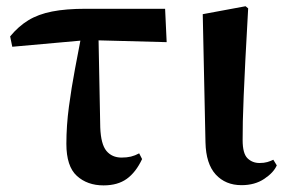

<svg xmlns="http://www.w3.org/2000/svg" viewBox="-20 -567 902 604"><path d="M18.6 -419.9 11.9 -452.5Q38.1 -484.3 69.1 -503.2Q100.2 -522.2 143.8 -530.8Q187.3 -539.4 249.8 -539.4H499.4L504.3 -434.4L253.7 -441ZM305.7 16.2Q254.6 16.2 221.7 -13.8Q188.8 -43.7 188.8 -114.6Q188.8 -171.5 196.8 -231.4Q204.8 -291.4 215.9 -350Q226.9 -408.6 236.8 -459.8H289.7L295.4 -165.9Q297.4 -113.3 314.8 -92.3Q332.3 -71.3 362.5 -71.3Q378.8 -71.3 391.9 -74.4Q405 -77.6 417.8 -84.6L427 -66.6Q407.4 -24.9 378.7 -4.3Q350.1 16.2 305.7 16.2Z M739.8 15.5Q689.4 15.5 658.6 -18.1Q627.9 -51.7 626.4 -119.2L617.8 -522.4L752.5 -547.4L760.7 -540.7Q755.3 -445.9 751.9 -378.9Q748.6 -311.9 746.6 -265.3Q744.6 -218.6 743.9 -185.7Q743.3 -152.8 743.3 -126.4Q743.3 -84 758.6 -69.1Q773.9 -54.2 796.5 -54.2Q810.7 -54.2 821 -57.2Q831.3 -60.2 839.8 -64.5L850.7 -46.8Q841 -24.2 811.4 -4.4Q781.8 15.5 739.8 15.5Z"/></svg>

Font: Noto Serif KR ExtraLight
Style: Regular
Weight: 200
Designer: Ryoko NISHIZUKA 西塚涼子 (kana & ideographs); Frank Grießhammer (Latin, Greek & Cyrillic); Wenlong ZHANG 张文龙 (bopomofo); San
Foundry: Adobe
Version: Version 2.002-H1;hotconv 1.1.0;makeotfexe 2.6.0